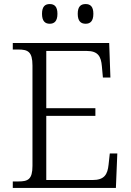

<svg xmlns="http://www.w3.org/2000/svg" viewBox="-20 -926 646 946"><path d="M402 -809C424 -809 440 -821 440 -858C440 -895 424 -906 402 -906C379 -906 363 -895 363 -858C363 -821 379 -809 402 -809ZM225 -809C247 -809 263 -821 263 -858C263 -895 247 -906 225 -906C203 -906 187 -895 187 -858C187 -821 203 -809 225 -809ZM43 0H551L558 -170H521L515 -115C510 -66 494 -39 436 -39H208V-355H450V-393H208V-675H407C463 -675 478 -648 482 -599L487 -544H524L518 -714H43V-682H70C117 -682 140 -672 140 -603V-109C140 -41 117 -32 70 -32H43Z"/></svg>

Font: Noto Serif Ethiopic Light
Style: Regular
Weight: 300
Designer: Monotype Design Team
Foundry: Monotype Imaging Inc.
Version: Version 2.102